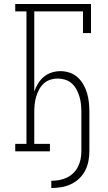

<svg xmlns="http://www.w3.org/2000/svg" viewBox="-20 -755 540 958"><path d="M236 183V147Q256 147 275.5 143.5Q295 140 313 131.5Q331 123 345.5 109Q360 95 369 77Q378 59 382 39.5Q386 20 386 0V-197Q386 -216 384 -235Q382 -254 376.5 -272.5Q371 -291 362 -308Q353 -325 339 -338Q325 -351 306.5 -357Q288 -363 269 -363Q249 -363 230.5 -357Q212 -351 198 -338Q184 -325 175 -308Q166 -291 160.5 -272.5Q155 -254 153 -235Q151 -216 151 -197V-37H229V0H56V-37H112V-698H56V-735H434V-590H394V-698H151V-298Q158 -319 170 -338.5Q182 -358 199 -372Q216 -386 237.5 -393Q259 -400 282 -400Q305 -400 327.5 -392.5Q350 -385 367.5 -369Q385 -353 396.5 -332.5Q408 -312 414.5 -289.5Q421 -267 423.5 -243.5Q426 -220 426 -197V0Q426 25 421 50Q416 75 404.5 97Q393 119 374.5 136.5Q356 154 333 164.5Q310 175 285.5 179Q261 183 236 183Z"/></svg>

Font: Iosevka Slab Extralight
Style: Regular
Weight: 200
Monospace: yes
Designer: Belleve Invis
Foundry: Belleve Invis
Version: Version 11.1.1; ttfautohint (v1.8.3)